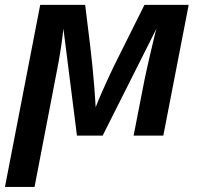

<svg xmlns="http://www.w3.org/2000/svg" viewBox="-39 -548 799 776"><path d="M196.3 -289.6 100.6 207.5H-19L123.5 -528.3H305.2L325.7 -361.3Q331.1 -316.4 335.2 -273.9Q339.4 -231.4 342.5 -191.7Q345.7 -151.9 347.7 -114.7Q356.4 -138.2 375 -180.2Q393.6 -222.2 420.9 -279.8L544.9 -528.3H723.6L621.1 0H501L545.4 -227.1Q548.3 -242.2 555.2 -272.5Q562 -302.7 569.8 -336.4Q577.6 -370.1 584.2 -397.2Q590.8 -424.3 593.8 -433.1L376 0H272L217.3 -432.1Q214.4 -403.3 209.2 -367.7Q204.1 -332 196.3 -289.6Z"/></svg>

Font: Arimo
Style: Italic
Weight: 400
Italic angle: -12°
Designer: Steve Matteson
Foundry: Monotype Imaging Inc.
Version: Version 1.33